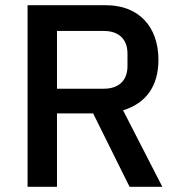

<svg xmlns="http://www.w3.org/2000/svg" viewBox="-20 -718 695 738"><path d="M199 0H86V-698H387C512 -698 589 -617 589 -488C589 -388 542 -321 453 -294L604 0H478L338 -282H199ZM379 -377C436 -377 470 -408 470 -464V-512C470 -568 436 -599 379 -599H199V-377Z"/></svg>

Font: Plexus Sans Medium
Style: Regular
Weight: 500
Version: Version 2.001;PS 002.001;hotconv 1.0.70;makeotf.lib2.5.58329